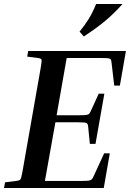

<svg xmlns="http://www.w3.org/2000/svg" viewBox="-22 -933 645 953"><path d="M523 -172 493 0H-2L3 -28L59 -35Q76 -37 80 -43.5Q84 -50 90 -84L180 -596Q186 -630 184 -636.5Q182 -643 167 -645L113 -652L118 -680H603L573 -508H545L532 -619Q531 -631 528.5 -636.5Q526 -642 516.5 -643.5Q507 -645 483 -645H309L259 -361H373Q397 -361 407 -362.5Q417 -364 421.5 -369.5Q426 -375 431 -387L468 -468H496L452 -219H424L416 -300Q415 -318 408 -322Q401 -326 366 -326H253L201 -35H385Q409 -35 419 -36.5Q429 -38 434 -43.5Q439 -49 444 -61L495 -172ZM394 -752 373 -776Q399 -808 418 -838.5Q437 -869 455 -913H586Q545 -867 501 -830Q457 -793 394 -752Z"/></svg>

Font: Inria Serif
Style: Bold Italic
Weight: 700
Italic angle: -10°
Designer: Black Foundry Team
Foundry: Black Foundry
Version: Version 1.000; ttfautohint (v1.8.3)